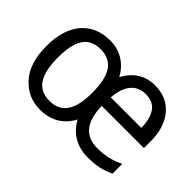

<svg xmlns="http://www.w3.org/2000/svg" viewBox="-94 -807 1079 1079"><g transform="rotate(45 445.5 -267.5)"><path d="M637.2 -544.9C559.6 -544.9 500.5 -505.4 462.9 -435.1C424.3 -506.8 358.9 -544.9 282.2 -544.9C210 -544.9 153.3 -521 111.8 -473.1C70.3 -424.8 49.8 -356.9 49.8 -269C49.8 -179.7 71.3 -110.8 114.7 -62.5C157.7 -14.2 212.4 9.8 278.8 9.8C360.4 9.8 427.2 -27.3 465.8 -101.1C506.3 -27.3 571.3 9.8 657.2 9.8C690.9 9.8 720.2 6.8 745.1 1.5C770 -3.9 794.9 -12.7 819.8 -24.9V-102.1C769.5 -78.1 724.1 -64.9 659.2 -64.9C563 -64.9 510.3 -122.6 507.8 -251H842.8V-304.2C842.8 -377.4 824.7 -436 788.1 -479.5C751.5 -522.9 701.2 -544.9 637.2 -544.9ZM277.8 -472.2C375.5 -472.2 418 -403.8 418 -265.1C418 -131.8 376 -63 279.8 -63C181.6 -63 141.1 -134.3 141.1 -269C141.1 -403.8 180.7 -472.2 277.8 -472.2ZM636.2 -473.1C676.8 -473.1 706.1 -459.5 724.6 -431.6C742.7 -403.8 752 -367.2 752 -320.8H509.8C517.1 -419.9 561.5 -473.1 636.2 -473.1Z"/></g></svg>

Font: Avrile Sans
Style: Regular
Weight: 400
Designer: Monotype Design Team, Google (font), Stefan Peev (BGR Cyrillic), Cristiano Sobral (main changes)
Foundry: The Avrile Sans Project Authors
Version: Version 3.110